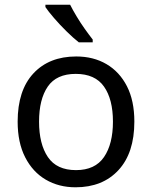

<svg xmlns="http://www.w3.org/2000/svg" viewBox="-20 -786 645 816"><path d="M551 -269Q551 -136 483.5 -63Q416 10 301 10Q230 10 174.5 -22.5Q119 -55 87 -117.5Q55 -180 55 -269Q55 -402 122 -474Q189 -546 304 -546Q377 -546 432.5 -513.5Q488 -481 519.5 -419.5Q551 -358 551 -269ZM146 -269Q146 -174 183.5 -118.5Q221 -63 303 -63Q384 -63 422 -118.5Q460 -174 460 -269Q460 -364 422 -418Q384 -472 302 -472Q220 -472 183 -418Q146 -364 146 -269ZM278 -766Q289 -744 305.5 -716.5Q322 -689 340.5 -663Q359 -637 374 -618V-606H315Q292 -624 263 -652.5Q234 -681 209.5 -709.5Q185 -738 173 -756V-766Z"/></svg>

Font: Noto Sans Tifinagh Hawad
Style: Regular
Weight: 400
Designer: JamraPatel
Foundry: JamraPatel LLC
Version: Version 2.006; ttfautohint (v1.8.4.7-5d5b)